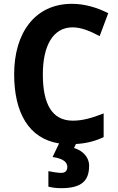

<svg xmlns="http://www.w3.org/2000/svg" viewBox="-20 -744 619 1004"><path d="M446 122C446 77 412 43 367 30L377 9C430 6 475 -5 522 -27V-151C461 -127 412 -113 361 -113C252 -113 204 -200 204 -355C204 -503 256 -601 360 -601C405 -601 453 -581 501 -555L546 -675C487 -705 422 -724 356 -724C162 -724 54 -571 54 -356C54 -154 131 -19 289 6L255 77C312 85 332 105 332 129C332 152 318 160 300 160C282 160 252 155 233 151V232C253 237 274 240 300 240C411 240 446 198 446 122Z"/></svg>

Font: Noto Sans Malayalam SemiCondensed
Style: Bold
Weight: 700
Width: 4
Designer: Jelle Bosma - Monotype Design Team
Foundry: Monotype Imaging Inc.
Version: Version 2.104